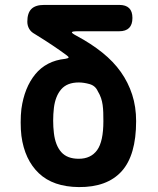

<svg xmlns="http://www.w3.org/2000/svg" viewBox="-20 -750 640 780"><path d="M292 -604Q350 -573 395.5 -536.5Q441 -500 471 -457.5Q501 -415 517 -365.5Q533 -316 533 -258Q533 -119 474 -54Q415 11 300 10Q196 9 138 -46Q80 -101 67 -198Q64 -223 64 -253Q64 -283 67 -308Q73 -351 87 -386Q101 -421 123 -448Q145 -475 175.5 -491Q206 -507 245 -511Q257 -513 258.5 -516Q260 -519 250 -526Q223 -546 191.5 -567Q160 -588 121 -612Q106 -620 98.5 -633Q91 -646 91 -662Q91 -697 107.5 -713.5Q124 -730 159 -730H465Q491 -730 504.5 -717Q518 -704 518 -677Q518 -650 504.5 -636.5Q491 -623 464 -623H297Q273 -623 272 -619Q271 -615 292 -604ZM377 -380Q367 -402 343.5 -408.5Q320 -415 300 -415Q253 -415 229 -387.5Q205 -360 199 -312Q196 -286 196 -260Q196 -234 199 -209Q205 -159 229 -132Q253 -105 300 -105Q349 -105 374.5 -140Q400 -175 400 -258Q400 -277 399.5 -293Q399 -309 397 -323.5Q395 -338 390.5 -351.5Q386 -365 377 -380Z"/></svg>

Font: Maple Mono Normal NL
Style: Bold
Weight: 700
Monospace: yes
Designer: subframe7536
Version: Version 7.000